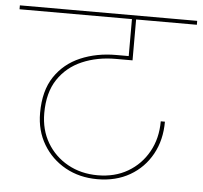

<svg xmlns="http://www.w3.org/2000/svg" viewBox="-85 -792 824 781"><g transform="rotate(5 327.0 -401.5)"><path d="M340 -63Q267 -63 209.5 -95Q152 -127 118.5 -183Q85 -239 85 -311Q85 -402 123.5 -459.5Q162 -517 227.5 -545Q293 -573 373 -573H433L424 -564V-728H441V-557H373Q297 -557 235.5 -530.5Q174 -504 138 -450Q102 -396 102 -312Q102 -244 133 -191.5Q164 -139 218 -109Q272 -79 340 -79Q410 -79 463 -110Q516 -141 546.5 -195.5Q577 -250 577 -320H594Q594 -245 562 -187Q530 -129 473 -96Q416 -63 340 -63ZM689 -724H-35V-740H689Z"/></g></svg>

Font: Poppins Devanagari Thin
Style: Regular
Weight: 100
Designer: Ninad Kale (Devanagari), Jonny Pinhorn (Latin)
Foundry: Indian Type Foundry
Version: 4.005